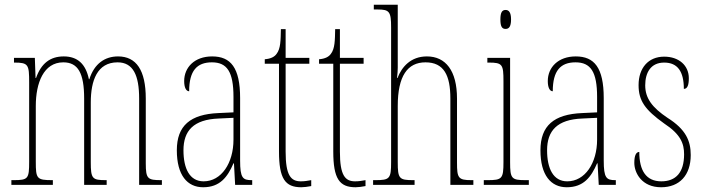

<svg xmlns="http://www.w3.org/2000/svg" viewBox="-20 -780 2973 810"><path d="M28 0H203V-20H201C135 -20 131 -26 131 -98V-333C131 -430 164 -517 247 -517C309 -517 335 -472 335 -364V0H430V-20H427C369 -20 363 -26 363 -96V-348C363 -440 390 -517 476 -517C542 -517 567 -462 567 -364V0H663V-20H661C603 -20 595 -25 595 -91V-364C595 -484 555 -542 478 -542C423 -542 378 -512 357 -446H355C342 -509 308 -542 249 -542C192 -542 154 -513 132 -451H130L127 -536H39V-516H41C100 -516 103 -507 103 -432V-98C103 -26 99 -20 37 -20H28Z M837 10C908 10 940 -33 965 -91H967L972 0H1044V-20H1042C1004 -20 993 -29 993 -103V-366C993 -495 953 -542 875 -542C801 -542 757 -496 757 -438C757 -411 765 -395 778 -395C778 -482 811 -517 874 -517C938 -517 965 -477 965 -371V-306L902 -303C783 -298 726 -250 726 -146C726 -41 770 10 837 10ZM839 -15C780 -15 754 -69 754 -146C754 -228 796 -276 903 -280L965 -283V-191C965 -92 914 -15 839 -15Z M1251 10C1262 10 1278 8 1293 5V-20C1276 -17 1265 -15 1249 -15C1207 -15 1185 -40 1185 -140V-511H1285V-536H1185V-657H1165C1164 -610 1164 -575 1147 -553C1138 -540 1122 -532 1097 -530V-511H1157V-141C1157 -26 1183 10 1251 10Z M1480 10C1491 10 1507 8 1522 5V-20C1505 -17 1494 -15 1478 -15C1436 -15 1414 -40 1414 -140V-511H1514V-536H1414V-657H1394C1393 -610 1393 -575 1376 -553C1367 -540 1351 -532 1326 -530V-511H1386V-141C1386 -26 1412 10 1480 10Z M1554 0H1729V-20H1724C1664 -20 1658 -26 1658 -96V-333C1658 -459 1699 -517 1775 -517C1853 -517 1880 -462 1880 -364V0H1977V-20H1969C1913 -20 1908 -29 1908 -94V-364C1908 -482 1860 -542 1781 -542C1713 -542 1675 -498 1657 -451H1655C1657 -469 1658 -483 1658 -495V-760H1557V-740H1573C1623 -740 1630 -731 1630 -664V-96C1630 -26 1624 -20 1563 -20H1554Z M2113 -658C2126 -658 2136 -666 2136 -698C2136 -729 2126 -738 2113 -738C2099 -738 2091 -729 2091 -698C2091 -666 2099 -658 2113 -658ZM2021 0H2211V-20H2198C2138 -20 2132 -26 2132 -96V-536H2036V-516H2042C2100 -516 2104 -508 2104 -437V-96C2104 -26 2098 -20 2037 -20H2021Z M2371 10C2442 10 2474 -33 2499 -91H2501L2506 0H2578V-20H2576C2538 -20 2527 -29 2527 -103V-366C2527 -495 2487 -542 2409 -542C2335 -542 2291 -496 2291 -438C2291 -411 2299 -395 2312 -395C2312 -482 2345 -517 2408 -517C2472 -517 2499 -477 2499 -371V-306L2436 -303C2317 -298 2260 -250 2260 -146C2260 -41 2304 10 2371 10ZM2373 -15C2314 -15 2288 -69 2288 -146C2288 -228 2330 -276 2437 -280L2499 -283V-191C2499 -92 2448 -15 2373 -15Z M2769 10C2847 10 2894 -41 2894 -126C2894 -185 2874 -234 2796 -283C2732 -326 2702 -365 2702 -420C2702 -473 2725 -516 2782 -516C2839 -516 2865 -478 2865 -405C2880 -405 2886 -421 2886 -450C2886 -504 2844 -541 2782 -541C2715 -541 2674 -493 2674 -421C2674 -355 2701 -317 2782 -259C2852 -213 2866 -174 2866 -129C2866 -52 2831 -15 2770 -15C2706 -15 2677 -60 2677 -139C2664 -139 2656 -125 2656 -93C2656 -50 2688 10 2769 10Z"/></svg>

Font: Noto Serif Bengali ExtraCondensed Thin
Style: Regular
Weight: 100
Width: 2
Designer: Juan Bruce, Universal Thirst, Indian Type Foundry and the Monotype Design Team.
Foundry: Monotype Imaging Inc.
Version: Version 2.003